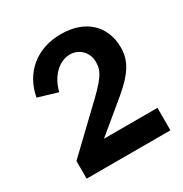

<svg xmlns="http://www.w3.org/2000/svg" viewBox="-120 -951 628 659"><g transform="rotate(-30 194.0 -621.0)"><path d="M370 -384V-473H158L279 -573C342 -626 365 -665 365 -715C365 -802 305 -858 209 -858C114 -858 45 -802 28 -711L105 -688C118 -743 157 -782 201 -782C235 -782 266 -756 266 -715C266 -678 250 -655 175 -585L38 -454V-384Z"/></g></svg>

Font: Cheyenne Sans
Style: Bold
Weight: 700
Designer: The Public Sans project authors (U.S. Web Design System), Libre Franklin designed by Pablo Impallari and Rodrigo Fuenzal
Foundry: The Cheyenne Sans Project Authors
Version: Version 2.007